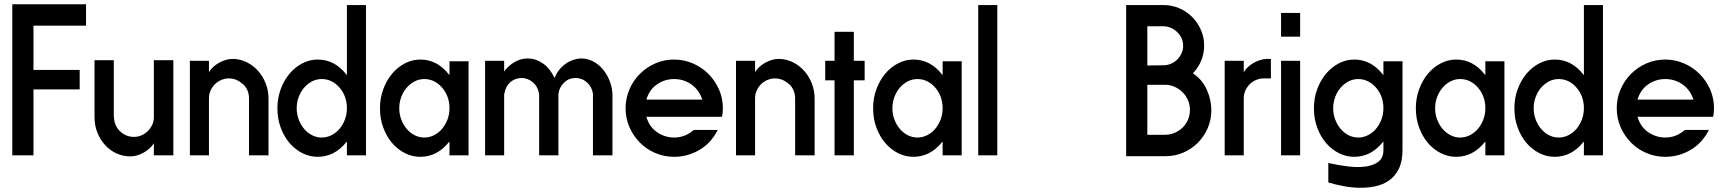

<svg xmlns="http://www.w3.org/2000/svg" viewBox="-20 -735 8131 906"><path d="M138 -405H356V-313H138V-2H38V-715H386V-614H138Z M706 -2V-59Q690 -33 658 -15Q626 3 596 3Q560 3 529 -11.5Q498 -26 475 -51.5Q452 -77 439 -110.5Q426 -144 426 -182V-451H517V-182H518Q518 -164 525 -147Q532 -130 545 -117Q558 -104 575 -96.5Q592 -89 612 -89Q630 -89 647 -96Q664 -103 677 -116Q690 -129 698 -145.5Q706 -162 706 -182V-451H798V-2Z M966 -448V-394Q973 -407 985.5 -418.5Q998 -430 1013 -438.5Q1028 -447 1044.5 -452Q1061 -457 1077 -457Q1112 -457 1143 -442Q1174 -427 1197 -401.5Q1220 -376 1233.5 -342Q1247 -308 1247 -271V-2H1155V-271Q1155 -310 1128 -337H1127Q1097 -365 1060 -365Q1042 -365 1025 -358Q1008 -351 995 -338.5Q982 -326 974 -308.5Q966 -291 966 -271V-2H876V-448Z M1707 -711V-2H1617V-67L1614 -64Q1558 5 1479 5Q1441 5 1406.5 -12.5Q1372 -30 1346 -60.5Q1320 -91 1304.5 -133Q1289 -175 1289 -224Q1289 -272 1304.5 -314Q1320 -356 1346 -387Q1372 -418 1406.5 -436Q1441 -454 1479 -454Q1559 -454 1614 -384L1615 -383Q1615 -381 1617 -381V-711ZM1580 -324Q1545 -362 1498 -362Q1473 -362 1451.5 -350.5Q1430 -339 1414 -320Q1398 -301 1389 -276Q1380 -251 1380 -224Q1380 -196 1389.5 -171Q1399 -146 1415 -127Q1431 -108 1452.5 -97Q1474 -86 1498 -86Q1522 -86 1544 -97Q1566 -108 1582 -127Q1598 -146 1607.5 -171Q1617 -196 1617 -224Q1617 -283 1580 -324Z M2191 -446V-2H2101V-67L2098 -64Q2042 5 1963 5Q1925 5 1890.5 -12.5Q1856 -30 1830 -60.5Q1804 -91 1788.5 -133Q1773 -175 1773 -224Q1773 -272 1788.5 -314Q1804 -356 1830 -387Q1856 -418 1890.5 -436Q1925 -454 1963 -454Q2043 -454 2098 -384L2099 -383Q2099 -381 2101 -381V-446ZM2064 -324Q2029 -362 1982 -362Q1957 -362 1935.5 -350.5Q1914 -339 1898 -320Q1882 -301 1873 -276Q1864 -251 1864 -224Q1864 -196 1873.5 -171Q1883 -146 1899 -127Q1915 -108 1936.5 -97Q1958 -86 1982 -86Q2006 -86 2028 -97Q2050 -108 2066 -127Q2082 -146 2091.5 -171Q2101 -196 2101 -224Q2101 -283 2064 -324Z M2359 -448V-397Q2361 -400 2362.5 -402Q2364 -404 2366 -407Q2412 -459 2470 -459Q2508 -459 2541.5 -436Q2575 -413 2597 -367Q2605 -388 2618.5 -405Q2632 -422 2649 -434Q2666 -446 2685.5 -452.5Q2705 -459 2724 -459Q2752 -459 2777.5 -446Q2803 -433 2823 -410Q2843 -387 2855.5 -356.5Q2868 -326 2870 -292V-2H2778V-292Q2774 -324 2750.5 -345.5Q2727 -367 2696 -367Q2664 -367 2641.5 -345Q2619 -323 2615 -292V-2H2524V-292Q2518 -327 2494 -347Q2470 -367 2441 -367Q2411 -367 2388 -347Q2365 -327 2360 -292H2359V-2H2269V-448Z M3161 -454Q3207 -454 3249 -436Q3291 -418 3322.5 -386.5Q3354 -355 3372.5 -313.5Q3391 -272 3391 -224Q3391 -203 3387 -184H3030Q3044 -136 3081 -111Q3118 -86 3161 -86Q3213 -86 3254 -122H3367Q3335 -59 3279.5 -27Q3224 5 3161 5Q3114 5 3072 -13Q3030 -31 2999 -62.5Q2968 -94 2950 -135.5Q2932 -177 2932 -224Q2932 -271 2950 -313Q2968 -355 2999.5 -386.5Q3031 -418 3072.5 -436Q3114 -454 3161 -454ZM3294 -265Q3278 -312 3242 -337Q3206 -362 3161 -362Q3117 -362 3080.5 -337Q3044 -312 3030 -265Z M3543 -448V-394Q3550 -407 3562.5 -418.5Q3575 -430 3590 -438.5Q3605 -447 3621.5 -452Q3638 -457 3654 -457Q3689 -457 3720 -442Q3751 -427 3774 -401.5Q3797 -376 3810.5 -342Q3824 -308 3824 -271V-2H3732V-271Q3732 -310 3705 -337H3704Q3674 -365 3637 -365Q3619 -365 3602 -358Q3585 -351 3572 -338.5Q3559 -326 3551 -308.5Q3543 -291 3543 -271V-2H3453V-448Z M3918 -2V-356H3874V-448H3918V-585H4009V-448H4060V-356H4009V-2Z M4518 -446V-2H4428V-67L4425 -64Q4369 5 4290 5Q4252 5 4217.5 -12.5Q4183 -30 4157 -60.5Q4131 -91 4115.5 -133Q4100 -175 4100 -224Q4100 -272 4115.5 -314Q4131 -356 4157 -387Q4183 -418 4217.5 -436Q4252 -454 4290 -454Q4370 -454 4425 -384L4426 -383Q4426 -381 4428 -381V-446ZM4391 -324Q4356 -362 4309 -362Q4284 -362 4262.5 -350.5Q4241 -339 4225 -320Q4209 -301 4200 -276Q4191 -251 4191 -224Q4191 -196 4200.5 -171Q4210 -146 4226 -127Q4242 -108 4263.5 -97Q4285 -86 4309 -86Q4333 -86 4355 -97Q4377 -108 4393 -127Q4409 -146 4418.5 -171Q4428 -196 4428 -224Q4428 -283 4391 -324Z M4686 -711V-2H4596V-711Z M5472 -711Q5511 -711 5546 -695.5Q5581 -680 5606.5 -654Q5632 -628 5647 -593.5Q5662 -559 5662 -521Q5662 -445 5609 -389Q5653 -360 5674.5 -312Q5696 -264 5696 -215Q5696 -170 5679 -130.5Q5662 -91 5632.5 -61.5Q5603 -32 5564 -15Q5525 2 5480 2H5294V-711ZM5394 -335V-99H5477Q5501 -99 5522.5 -108Q5544 -117 5560 -132.5Q5576 -148 5585.5 -169.5Q5595 -191 5595 -217Q5595 -241 5585.5 -262.5Q5576 -284 5560 -300Q5544 -316 5522.5 -325.5Q5501 -335 5477 -335ZM5394 -611V-426L5470 -427Q5488 -427 5505 -434Q5522 -441 5534.5 -453.5Q5547 -466 5555 -482.5Q5563 -499 5563 -519Q5563 -538 5555.5 -554.5Q5548 -571 5535 -583.5Q5522 -596 5505.5 -603.5Q5489 -611 5470 -611Z M5849 -448V-394Q5856 -407 5868.5 -418.5Q5881 -430 5896 -438.5Q5911 -447 5927.5 -452Q5944 -457 5960 -457H5977V-365H5943Q5925 -365 5908 -358Q5891 -351 5878 -338.5Q5865 -326 5857 -308.5Q5849 -291 5849 -271V-2H5759V-448Z M6115 -448V-2H6025V-448ZM6115 -674V-562H6025V-674Z M6598 -446V-27Q6598 27 6580.5 62Q6563 97 6534 117Q6505 137 6468 144.5Q6431 152 6392 151Q6353 150 6315.5 142.5Q6278 135 6248 126V34Q6296 45 6342.5 50.5Q6389 56 6426 50.5Q6463 45 6485.5 27Q6508 9 6508 -27V-67L6505 -64Q6449 5 6370 5Q6332 5 6297.5 -12.5Q6263 -30 6237 -60.5Q6211 -91 6195.5 -133Q6180 -175 6180 -224Q6180 -272 6195.5 -314Q6211 -356 6237 -387Q6263 -418 6297.5 -436Q6332 -454 6370 -454Q6450 -454 6505 -384L6506 -383Q6506 -381 6508 -381V-446ZM6471 -324Q6436 -362 6389 -362Q6364 -362 6342.5 -350.5Q6321 -339 6305 -320Q6289 -301 6280 -276Q6271 -251 6271 -224Q6271 -196 6280.5 -171Q6290 -146 6306 -127Q6322 -108 6343.5 -97Q6365 -86 6389 -86Q6413 -86 6435 -97Q6457 -108 6473 -127Q6489 -146 6498.5 -171Q6508 -196 6508 -224Q6508 -283 6471 -324Z M7079 -446V-2H6989V-67L6986 -64Q6930 5 6851 5Q6813 5 6778.5 -12.5Q6744 -30 6718 -60.5Q6692 -91 6676.5 -133Q6661 -175 6661 -224Q6661 -272 6676.5 -314Q6692 -356 6718 -387Q6744 -418 6778.5 -436Q6813 -454 6851 -454Q6931 -454 6986 -384L6987 -383Q6987 -381 6989 -381V-446ZM6952 -324Q6917 -362 6870 -362Q6845 -362 6823.5 -350.5Q6802 -339 6786 -320Q6770 -301 6761 -276Q6752 -251 6752 -224Q6752 -196 6761.5 -171Q6771 -146 6787 -127Q6803 -108 6824.5 -97Q6846 -86 6870 -86Q6894 -86 6916 -97Q6938 -108 6954 -127Q6970 -146 6979.5 -171Q6989 -196 6989 -224Q6989 -283 6952 -324Z M7544 -711V-2H7454V-67L7451 -64Q7395 5 7316 5Q7278 5 7243.5 -12.5Q7209 -30 7183 -60.5Q7157 -91 7141.5 -133Q7126 -175 7126 -224Q7126 -272 7141.5 -314Q7157 -356 7183 -387Q7209 -418 7243.5 -436Q7278 -454 7316 -454Q7396 -454 7451 -384L7452 -383Q7452 -381 7454 -381V-711ZM7417 -324Q7382 -362 7335 -362Q7310 -362 7288.5 -350.5Q7267 -339 7251 -320Q7235 -301 7226 -276Q7217 -251 7217 -224Q7217 -196 7226.5 -171Q7236 -146 7252 -127Q7268 -108 7289.5 -97Q7311 -86 7335 -86Q7359 -86 7381 -97Q7403 -108 7419 -127Q7435 -146 7444.5 -171Q7454 -196 7454 -224Q7454 -283 7417 -324Z M7838 -454Q7884 -454 7926 -436Q7968 -418 7999.5 -386.5Q8031 -355 8049.5 -313.5Q8068 -272 8068 -224Q8068 -203 8064 -184H7707Q7721 -136 7758 -111Q7795 -86 7838 -86Q7890 -86 7931 -122H8044Q8012 -59 7956.5 -27Q7901 5 7838 5Q7791 5 7749 -13Q7707 -31 7676 -62.5Q7645 -94 7627 -135.5Q7609 -177 7609 -224Q7609 -271 7627 -313Q7645 -355 7676.5 -386.5Q7708 -418 7749.5 -436Q7791 -454 7838 -454ZM7971 -265Q7955 -312 7919 -337Q7883 -362 7838 -362Q7794 -362 7757.5 -337Q7721 -312 7707 -265Z"/></svg>

Font: Fundamental  Brigade
Style: Regular
Weight: 400
Designer: Peter Wiegel, original typeface by Arno Drescher 1935
Foundry: Peter Wiegel
Version: Version 0.000 2012 initial release